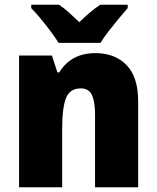

<svg xmlns="http://www.w3.org/2000/svg" viewBox="-20 -786 658 806"><path d="M381 -563Q462 -563 511 -513Q560 -463 560 -360V0H379V-304Q379 -359 366 -387Q353 -415 319 -415Q273 -415 257 -374Q241 -333 241 -246V0H60V-553H198L221 -482H229Q252 -521 290 -542Q328 -563 381 -563ZM226 -606Q213 -627 192.5 -654.5Q172 -682 150 -708.5Q128 -735 111 -752V-766H228Q250 -751 269.5 -733.5Q289 -716 313 -693Q337 -716 358 -734Q379 -752 401 -766H516V-752Q500 -734 478.5 -708Q457 -682 436 -655Q415 -628 402 -606Z"/></svg>

Font: Noto Sans Ethiopic SemiCondensed Black
Style: Regular
Weight: 900
Width: 4
Designer: Monotype Design Team
Foundry: Monotype Imaging Inc.
Version: Version 2.102; ttfautohint (v1.8.4.7-5d5b)